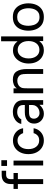

<svg xmlns="http://www.w3.org/2000/svg" viewBox="1270 -2048 790 3369"><g transform="rotate(-90 1664.5 -363.0)"><path d="M120 0V-444H34V-520H120V-568Q120 -646 161 -687Q202 -728 280 -728H354V-650H286Q246 -650 226 -630.5Q206 -611 206 -566V-520H314V-444H206V0Z M438 -734H538V-634H438ZM446 0V-520H531V0Z M883 12Q815 12 761 -21.5Q707 -55 676 -116.5Q645 -178 645 -260Q645 -338 674.5 -399Q704 -460 757.5 -495Q811 -530 883 -530Q938 -530 983.5 -508Q1029 -486 1060 -446Q1091 -406 1099 -352H1013Q1001 -391 969 -420.5Q937 -450 883 -450Q817 -450 775 -398Q733 -346 733 -260Q733 -175 774.5 -122.5Q816 -70 885 -70Q940 -70 971.5 -98.5Q1003 -127 1013 -168H1099Q1092 -118 1063 -77Q1034 -36 988.5 -12Q943 12 883 12Z M1355 12Q1304 12 1264.5 -11Q1225 -34 1203 -73Q1181 -112 1181 -160Q1181 -234 1234 -278Q1287 -322 1379 -322H1507V-346Q1507 -384 1494 -406Q1481 -428 1461.5 -438.5Q1442 -449 1421.5 -452.5Q1401 -456 1385 -456Q1339 -456 1304 -435Q1269 -414 1257 -384H1175Q1183 -426 1212 -459.5Q1241 -493 1286 -512.5Q1331 -532 1385 -532Q1445 -532 1494 -510Q1543 -488 1568 -447Q1593 -407 1593 -334V0H1511V-63H1509Q1497 -48 1475 -30.5Q1453 -13 1423 -0.5Q1393 12 1355 12ZM1367 -64Q1406 -64 1437.5 -80.5Q1469 -97 1488 -125.5Q1507 -154 1507 -190V-248H1385Q1315 -248 1291 -225Q1267 -202 1267 -162Q1267 -122 1295 -93Q1323 -64 1367 -64Z M1713 0V-520H1799V-464H1801Q1825 -501 1867 -516.5Q1909 -532 1951 -532Q2054 -532 2096 -466.5Q2138 -401 2138 -289V0H2052V-283Q2052 -355 2041 -388Q2029 -418 2000.5 -436Q1972 -454 1933 -454Q1892 -454 1859 -435Q1826 -416 1809 -376Q1804 -363 1801.5 -332.5Q1799 -302 1799 -246V0Z M2469 12Q2402 12 2349 -20.5Q2296 -53 2265.5 -113.5Q2235 -174 2235 -258Q2235 -330 2263.5 -392Q2292 -454 2343.5 -492Q2395 -530 2465 -530Q2563 -530 2623 -452H2625V-738H2711V0H2629V-66H2627Q2567 12 2469 12ZM2475 -66Q2546 -66 2587.5 -118.5Q2629 -171 2629 -257Q2629 -343 2586.5 -395Q2544 -447 2474 -447Q2427 -447 2393 -420.5Q2359 -394 2341.5 -351.5Q2324 -309 2324 -259Q2324 -171 2364.5 -118.5Q2405 -66 2475 -66Z M3051 12Q2966 12 2913 -26.5Q2860 -65 2835.5 -127Q2811 -189 2811 -260Q2811 -333 2836 -395Q2861 -457 2914 -494.5Q2967 -532 3051 -532Q3136 -532 3188.5 -493.5Q3241 -455 3266 -393Q3291 -331 3291 -260Q3291 -183 3264.5 -121.5Q3238 -60 3185 -24Q3132 12 3051 12ZM3051 -64Q3096 -64 3126 -81.5Q3156 -99 3173.5 -128Q3191 -157 3198 -191.5Q3205 -226 3205 -260Q3205 -293 3197.5 -327.5Q3190 -362 3173 -391Q3156 -420 3126 -438Q3096 -456 3051 -456Q3004 -456 2974 -438Q2944 -420 2927 -390.5Q2910 -361 2903.5 -326.5Q2897 -292 2897 -260Q2897 -214 2910.5 -168.5Q2924 -123 2957.5 -93.5Q2991 -64 3051 -64Z"/></g></svg>

Font: Liter
Style: Regular
Weight: 400
Designer: Anton Skugarov
Foundry: skugi
Version: Version 1.004; ttfautohint (v1.8.4.7-5d5b)